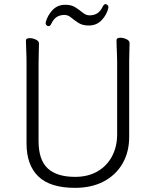

<svg xmlns="http://www.w3.org/2000/svg" viewBox="-20 -890 750 926"><path d="M502 -850Q502 -852 502.5 -853Q503 -854 503 -855Q503 -862 498.5 -866Q494 -870 489 -870Q482 -870 477 -861Q465 -836 449.5 -826Q434 -816 412 -816Q395 -816 379.5 -828.5Q364 -841 344.5 -854Q325 -867 295 -867Q257 -867 233 -841Q209 -815 201 -784Q201 -783 200.5 -782Q200 -781 200 -779Q200 -772 204.5 -768Q209 -764 214 -764Q222 -764 226 -773Q238 -798 253.5 -808Q269 -818 291 -818Q308 -818 323.5 -805Q339 -792 358.5 -779.5Q378 -767 408 -767Q446 -767 470.5 -793Q495 -819 502 -850ZM545 -595V-242Q545 -183 520.5 -136.5Q496 -90 450.5 -63.5Q405 -37 342 -37Q254 -37 210 -78Q166 -119 166 -210V-584Q166 -610 167 -639Q168 -668 168 -680Q168 -692 153 -699Q138 -706 124 -706Q105 -706 105 -695Q105 -678 106.5 -647.5Q108 -617 108 -586V-198Q108 -94 165 -39Q222 16 342 16Q421 16 479.5 -14.5Q538 -45 570.5 -100.5Q603 -156 603 -230V-594Q603 -620 604 -645Q605 -670 605 -682Q605 -694 590 -701Q575 -708 561 -708Q542 -708 542 -697Q542 -689 542.5 -670Q543 -651 544 -630Q545 -609 545 -595Z"/></svg>

Font: Klee One
Style: Regular
Weight: 400
Designer: Fontworks Inc.
Foundry: Fontworks Inc.
Version: Version 1.100